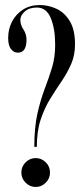

<svg xmlns="http://www.w3.org/2000/svg" viewBox="-20 -731 336 764"><path d="M116.5 -146.5Q116.5 -224.5 129 -279.5Q141.5 -334.5 158 -377.8Q174.5 -421 187 -462Q199.5 -503 199.5 -553Q199.5 -616 182.2 -658.5Q165 -701 126.5 -701Q96 -701 78.5 -685.2Q61 -669.5 61 -652Q61 -632.5 73.2 -613.8Q85.5 -595 85.5 -573Q85.5 -521.5 51 -521.5Q34.5 -521.5 23.5 -536Q12.5 -550.5 12.5 -580Q12.5 -615.5 28 -645.2Q43.5 -675 71.8 -693Q100 -711 138.5 -711Q171.5 -711 203.8 -696.5Q236 -682 257.2 -647.8Q278.5 -613.5 278.5 -555Q278.5 -511 263 -475.8Q247.5 -440.5 225 -407.5Q202.5 -374.5 179.8 -337.8Q157 -301 141.8 -255Q126.5 -209 126.5 -146.5ZM122 13Q99 13 82 -4Q65 -21 65 -44.5Q65 -68.5 82 -85.2Q99 -102 122 -102Q145 -102 162 -85.2Q179 -68.5 179 -44.5Q179 -21 162 -4Q145 13 122 13Z"/></svg>

Font: Imbue 100pt Medium
Style: Regular
Weight: 500
Designer: Tyler Finck
Foundry: Etcetera Type Company
Version: Version 1.102; ttfautohint (v1.8.3)